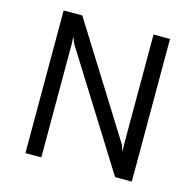

<svg xmlns="http://www.w3.org/2000/svg" viewBox="-106 -836 961 945"><g transform="rotate(15 374.5 -363.5)"><path d="M104 0V-727H199L552 -163L564 -130L562 -165V-727H646V0H561L197 -581L183 -615L185 -581V0Z"/></g></svg>

Font: Expletus Sans
Style: Regular
Weight: 400
Designer: Jasper de Waard
Foundry: Designtown
Version: Version 7.500